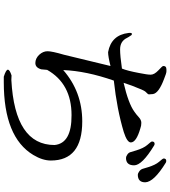

<svg xmlns="http://www.w3.org/2000/svg" viewBox="39 -914 921 1040"><g transform="rotate(90 500.0 -394.5)"><path d="M356 -157Q358 -172 359 -189Q434 -321 604 -321Q757 -322 766 -229Q766 -14 414 5Q412 5 389 4Q358 14 358 24Q358 34 396 46H426Q724 46 820 -114Q850 -164 850 -209Q850 -379 638 -379Q478 -379 360 -276Q365 -401 417 -550Q573 -567 696 -604Q752 -622 752 -642Q752 -672 675 -694Q662 -699 646 -699Q630 -699 615 -685Q601 -672 585 -661Q541 -629 429 -603Q442 -645 465 -699Q472 -715 476 -720Q488 -733 490 -735Q493 -737 490 -762Q485 -794 406 -823Q377 -835 367 -835H357Q337 -835 338 -817Q339 -812 362 -791Q385 -769 385 -750Q385 -731 376 -687Q364 -623 352 -594Q283 -584 248 -584Q204 -584 186 -621L181 -630Q173 -641 171 -645Q169 -648 164 -648Q157 -648 159 -630Q170 -536 263 -519Q286 -519 338 -532L277 -280Q258 -215 258 -191Q258 -167 277 -146Q297 -125 322 -125Q347 -125 356 -157ZM836 -616Q876 -616 876 -660Q876 -703 769 -768Q764 -771 760 -771Q747 -771 747 -757V-756Q748 -751 766 -731Q783 -711 795 -672L804 -642Q807 -630 818 -623Q828 -616 836 -616ZM968 -720Q967 -767 861 -832Q856 -834 852 -834Q839 -834 839 -820Q839 -815 857 -795Q874 -775 886 -736L895 -706Q899 -694 910 -687Q920 -680 927 -680Q968 -680 968 -720Z"/></g></svg>

Font: Sawarabi Mincho
Style: Regular
Weight: 400
Version: Version 1.082; ttfautohint (v1.8.4.7-5d5b)